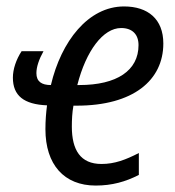

<svg xmlns="http://www.w3.org/2000/svg" viewBox="-20 -566 542 596"><path d="M277 10C328 10 370 -2 411 -23V-91C370 -70 336 -57 295 -57C230 -57 203 -100 203 -173C203 -193 204 -217 208 -238H218C394 -238 487 -317 487 -431C487 -507 439 -546 365 -546C254 -546 170 -438 138 -302C109 -302 93 -313 93 -339C93 -358 101 -382 115 -407H47C30 -381 20 -351 20 -325C20 -269 54 -242 126 -239C123 -216 121 -192 121 -165C121 -55 179 10 277 10ZM226 -302H220C247 -408 300 -479 356 -479C391 -479 410 -459 410 -426C410 -347 343 -302 226 -302Z"/></svg>

Font: Noto Sans Condensed
Style: Italic
Weight: 400
Width: 3
Italic angle: -12°
Designer: Monotype Design Team
Foundry: Monotype Imaging Inc.
Version: Version 2.013